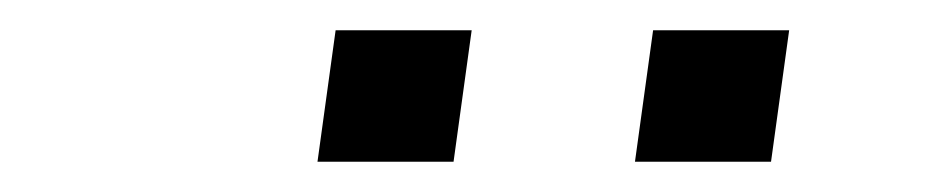

<svg xmlns="http://www.w3.org/2000/svg" viewBox="-20 -730 616 127"><path d="M190 -623 202 -710H292L280 -623ZM400 -623 412 -710H502L490 -623Z"/></svg>

Font: Chivo Medium Thin
Style: Italic
Weight: 250
Italic angle: -8.05°
Version: Version 2.002